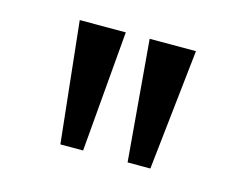

<svg xmlns="http://www.w3.org/2000/svg" viewBox="-56 -820 589 466"><g transform="rotate(15 239.0 -587.0)"><path d="M294.9 -435.1 269 -738.8H385.3L352.1 -435.1ZM126 -435.1 93.3 -738.8H209L183.1 -435.1Z"/></g></svg>

Font: Monda SemiBold
Style: Regular
Weight: 600
Designer: Vernon Adams
Foundry: Vernon Adams
Version: Version 2.200